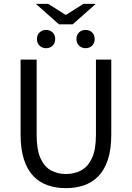

<svg xmlns="http://www.w3.org/2000/svg" viewBox="-20 -966 685 998"><path d="M322.6 12Q272.2 12 229.4 -2.5Q186.6 -16.9 154.7 -49.4Q122.7 -81.9 104.8 -135.8Q87 -189.6 87 -267.5V-656.3H170.5V-265Q170.5 -187.5 190.7 -143.1Q210.8 -98.6 245.5 -80.1Q280.1 -61.5 322.6 -61.5Q366.1 -61.5 401.4 -80.1Q436.7 -98.6 457.7 -143.1Q478.7 -187.5 478.7 -265V-656.3H558.4V-267.5Q558.4 -189.6 540.6 -135.8Q522.8 -81.9 490.7 -49.4Q458.6 -16.9 415.8 -2.5Q373 12 322.6 12ZM219.5 -715.5Q199.1 -715.5 185.6 -728.8Q172 -742.1 172 -762.9Q172 -784.2 185.6 -797.3Q199.1 -810.4 219.5 -810.4Q240.5 -810.4 253.7 -797.3Q266.9 -784.2 266.9 -762.9Q266.9 -742.1 253.7 -728.8Q240.5 -715.5 219.5 -715.5ZM424.7 -715.5Q404.4 -715.5 390.8 -728.8Q377.3 -742.1 377.3 -762.9Q377.3 -784.2 390.8 -797.3Q404.4 -810.4 424.7 -810.4Q445.7 -810.4 458.9 -797.3Q472.2 -784.2 472.2 -762.9Q472.2 -742.1 458.9 -728.8Q445.7 -715.5 424.7 -715.5ZM286.3 -839.6 166.3 -945.9H230.7L320.1 -889.2H324.1L413.5 -945.9H477.9L357.9 -839.6Z"/></svg>

Font: SourceSans3VF
Style: Regular
Weight: 200
Designer: Paul D. Hunt
Foundry: Adobe
Version: Version 3.052;hotconv 1.1.0;makeotfexe 2.6.0